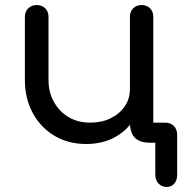

<svg xmlns="http://www.w3.org/2000/svg" viewBox="-20 -568 742 764"><path d="M323 5Q252 5 197 -27.5Q142 -60 110.5 -118Q79 -176 79 -250V-501Q79 -522 92.5 -535Q106 -548 126 -548Q147 -548 160 -535Q173 -522 173 -501V-250Q173 -201 194.5 -162.5Q216 -124 253 -102Q290 -80 339 -80Q385 -80 420.5 -97.5Q456 -115 476.5 -145Q497 -175 497 -214H547Q546 -150 517 -100Q488 -50 438 -22.5Q388 5 323 5ZM643 176Q624 176 611 162.5Q598 149 598 128V0H580Q536 0 516.5 -20Q497 -40 497 -83V-501Q497 -522 510 -535Q523 -548 543 -548Q564 -548 577 -535Q590 -522 590 -501V-80H638Q659 -80 672 -66.5Q685 -53 685 -32V128Q685 149 673.5 162.5Q662 176 643 176Z"/></svg>

Font: Comfortaa SemiBold
Style: Regular
Weight: 600
Designer: Johan Aakerlund
Foundry: Johan Aakerlund
Version: Version 3.104; ttfautohint (v1.8.1.43-b0c9)